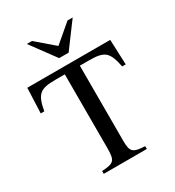

<svg xmlns="http://www.w3.org/2000/svg" viewBox="-208 -1007 1027 1127"><g transform="rotate(-30 305.5 -443.0)"><path d="M593 -492 586 -662H24L17 -492H41C61 -602 88 -620 194 -620H254V-123C254 -35 243 -24 160 -19V0H452V-19C370 -23 356 -35 356 -111V-620H415C521 -620 547 -602 569 -492ZM461 -886H426L305 -783L185 -886H150L273 -719H337Z"/></g></svg>

Font: XITS Math
Style: Regular
Weight: 400
Designer: MicroPress Inc., with final additions and corrections provided by Coen Hoffman, Elsevier (retired)
Version: Version 1.302